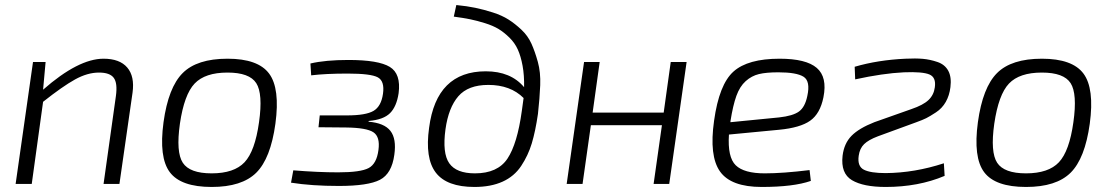

<svg xmlns="http://www.w3.org/2000/svg" viewBox="-20 -730 4412 762"><path d="M161 -484 151 -374Q291 -497 391 -497Q455 -497 485 -462Q515 -427 506 -362L454 0H391L440 -349Q447 -400 431.5 -421Q416 -442 373 -442Q327 -442 277.5 -414.5Q228 -387 151 -326L106 0H42L111 -484Z M1073 -239Q1054 -101 997 -44.5Q940 12 820 12Q698 12 654 -46.5Q610 -105 629 -245Q648 -383 705 -440Q762 -497 883 -497Q1004 -497 1048 -438Q1092 -379 1073 -239ZM883 -442Q794 -442 752.5 -398.5Q711 -355 694 -239Q678 -126 705.5 -84Q733 -42 820 -42Q909 -42 950.5 -86Q992 -130 1008 -245Q1024 -358 997 -400Q970 -442 883 -442Z M1215 -431 1212 -478Q1271 -492 1363 -492Q1482 -492 1527 -464.5Q1572 -437 1562 -360Q1554 -307 1528 -281Q1502 -255 1444 -250L1442 -247Q1505 -242 1529.5 -210.5Q1554 -179 1545 -116Q1535 -41 1488 -16.5Q1441 8 1325 8Q1217 8 1135 -5L1144 -54Q1243 -46 1322 -46Q1411 -46 1443 -63Q1475 -80 1482 -135Q1489 -187 1462 -205Q1435 -223 1354 -224L1244 -225L1249 -272H1357Q1432 -272 1462.5 -290Q1493 -308 1500 -358Q1507 -408 1479.5 -423Q1452 -438 1360 -438Q1273 -438 1215 -431Z M1781 -664 1791 -710Q1833 -706 1866.5 -699Q1900 -692 1936 -680.5Q1972 -669 1998 -652.5Q2024 -636 2049.5 -612Q2075 -588 2089 -557Q2103 -526 2114.5 -484.5Q2126 -443 2124 -392Q2122 -341 2115 -278Q2105 -209 2090.5 -161Q2076 -113 2048.5 -71.5Q2021 -30 1974.5 -9Q1928 12 1863 12Q1753 12 1709.5 -45Q1666 -102 1683 -223Q1712 -447 1908 -447Q2007 -447 2060 -384Q2061 -431 2054 -469Q2047 -507 2035 -533.5Q2023 -560 2001.5 -581Q1980 -602 1958.5 -615Q1937 -628 1905 -638Q1873 -648 1846 -653.5Q1819 -659 1781 -664ZM1865 -42Q1955 -42 1994 -100.5Q2033 -159 2051 -290Q2053 -305 2058 -341Q2006 -393 1918 -393Q1838 -393 1799 -348Q1760 -303 1748 -217Q1735 -122 1763 -82Q1791 -42 1865 -42Z M2705 -484 2636 0H2574L2607 -233H2325L2292 0H2229L2298 -484H2360L2332 -283H2614L2642 -484Z M3193 -55 3198 -12Q3129 12 3003 12Q2881 12 2837.5 -49.5Q2794 -111 2814 -251Q2834 -395 2891 -446Q2948 -497 3074 -497Q3179 -497 3221.5 -460.5Q3264 -424 3248 -344Q3235 -279 3195.5 -251Q3156 -223 3072 -215L2873 -196Q2867 -106 2900 -74Q2933 -42 3015 -42Q3087 -42 3193 -55ZM2879 -245 3072 -264Q3127 -270 3151 -287.5Q3175 -305 3184 -349Q3197 -408 3169 -425.5Q3141 -443 3069 -443Q3021 -443 2992 -436Q2963 -429 2939.5 -408Q2916 -387 2902.5 -349.5Q2889 -312 2879 -249Z M3374 -415 3372 -465Q3464 -492 3574 -497Q3614 -499 3642.5 -496.5Q3671 -494 3700.5 -484Q3730 -474 3743.5 -449Q3757 -424 3752 -384Q3748 -351 3733.5 -325.5Q3719 -300 3694.5 -284Q3670 -268 3656 -261Q3642 -254 3617 -245L3464 -189Q3427 -175 3409.5 -158Q3392 -141 3388 -112Q3382 -70 3408.5 -56.5Q3435 -43 3495 -43Q3610 -44 3726 -82L3729 -32Q3625 12 3495 12Q3406 12 3361 -15Q3316 -42 3324 -112Q3330 -161 3359.5 -191Q3389 -221 3450 -245L3597 -297Q3644 -313 3665 -333Q3686 -353 3690 -383Q3696 -423 3668.5 -434.5Q3641 -446 3567 -443Q3484 -439 3374 -415Z M4305 -239Q4286 -101 4229 -44.5Q4172 12 4052 12Q3930 12 3886 -46.5Q3842 -105 3861 -245Q3880 -383 3937 -440Q3994 -497 4115 -497Q4236 -497 4280 -438Q4324 -379 4305 -239ZM4115 -442Q4026 -442 3984.5 -398.5Q3943 -355 3926 -239Q3910 -126 3937.5 -84Q3965 -42 4052 -42Q4141 -42 4182.5 -86Q4224 -130 4240 -245Q4256 -358 4229 -400Q4202 -442 4115 -442Z"/></svg>

Font: Exo 2.0 Light
Style: Italic
Weight: 300
Italic angle: -8°
Designer: Natanael Gama
Version: Version 1.001;PS 001.001;hotconv 1.0.70;makeotf.lib2.5.58329